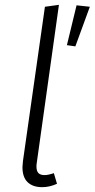

<svg xmlns="http://www.w3.org/2000/svg" viewBox="-20 -764 392 795"><path d="M132 -88Q131 -83 131 -74Q131 -56 139 -47.5Q147 -39 165 -39Q179 -39 203 -47L216 -3Q185 11 155 11Q116 11 94.5 -9.5Q73 -30 73 -72Q73 -79 75 -97L166 -736L224 -744ZM352 -736 292 -572 257 -577 297 -742Z"/></svg>

Font: FiraGO Light
Style: Italic
Weight: 300
Italic angle: -8°
Designer: bBox Type GmbH
Foundry: bBox Type GmbH
Version: Version 1.001